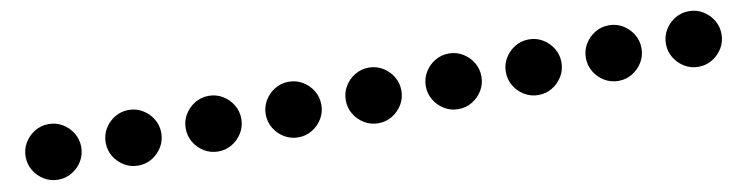

<svg xmlns="http://www.w3.org/2000/svg" viewBox="-20 -853 3640 945"><g transform="rotate(-10 1800.0 -380.0)"><path d="M80 -380Q80 -342 99 -310.5Q118 -279 149.5 -260Q181 -241 219 -241Q257 -241 288.5 -260Q320 -279 339 -310.5Q358 -342 358 -380Q358 -418 339 -449.5Q320 -481 288.5 -500Q257 -519 219 -519Q181 -519 149.5 -500Q118 -481 99 -449.5Q80 -418 80 -380Z M480 -380Q480 -342 499 -310.5Q518 -279 549.5 -260Q581 -241 619 -241Q657 -241 688.5 -260Q720 -279 739 -310.5Q758 -342 758 -380Q758 -418 739 -449.5Q720 -481 688.5 -500Q657 -519 619 -519Q581 -519 549.5 -500Q518 -481 499 -449.5Q480 -418 480 -380Z M880 -380Q880 -342 899 -310.5Q918 -279 949.5 -260Q981 -241 1019 -241Q1057 -241 1088.5 -260Q1120 -279 1139 -310.5Q1158 -342 1158 -380Q1158 -418 1139 -449.5Q1120 -481 1088.5 -500Q1057 -519 1019 -519Q981 -519 949.5 -500Q918 -481 899 -449.5Q880 -418 880 -380Z M1280 -380Q1280 -342 1299 -310.5Q1318 -279 1349.5 -260Q1381 -241 1419 -241Q1457 -241 1488.5 -260Q1520 -279 1539 -310.5Q1558 -342 1558 -380Q1558 -418 1539 -449.5Q1520 -481 1488.5 -500Q1457 -519 1419 -519Q1381 -519 1349.5 -500Q1318 -481 1299 -449.5Q1280 -418 1280 -380Z M1680 -380Q1680 -342 1699 -310.5Q1718 -279 1749.5 -260Q1781 -241 1819 -241Q1857 -241 1888.5 -260Q1920 -279 1939 -310.5Q1958 -342 1958 -380Q1958 -418 1939 -449.5Q1920 -481 1888.5 -500Q1857 -519 1819 -519Q1781 -519 1749.5 -500Q1718 -481 1699 -449.5Q1680 -418 1680 -380Z M2080 -380Q2080 -342 2099 -310.5Q2118 -279 2149.5 -260Q2181 -241 2219 -241Q2257 -241 2288.5 -260Q2320 -279 2339 -310.5Q2358 -342 2358 -380Q2358 -418 2339 -449.5Q2320 -481 2288.5 -500Q2257 -519 2219 -519Q2181 -519 2149.5 -500Q2118 -481 2099 -449.5Q2080 -418 2080 -380Z M2480 -380Q2480 -342 2499 -310.5Q2518 -279 2549.5 -260Q2581 -241 2619 -241Q2657 -241 2688.5 -260Q2720 -279 2739 -310.5Q2758 -342 2758 -380Q2758 -418 2739 -449.5Q2720 -481 2688.5 -500Q2657 -519 2619 -519Q2581 -519 2549.5 -500Q2518 -481 2499 -449.5Q2480 -418 2480 -380Z M2880 -380Q2880 -342 2899 -310.5Q2918 -279 2949.5 -260Q2981 -241 3019 -241Q3057 -241 3088.5 -260Q3120 -279 3139 -310.5Q3158 -342 3158 -380Q3158 -418 3139 -449.5Q3120 -481 3088.5 -500Q3057 -519 3019 -519Q2981 -519 2949.5 -500Q2918 -481 2899 -449.5Q2880 -418 2880 -380Z M3280 -380Q3280 -342 3299 -310.5Q3318 -279 3349.5 -260Q3381 -241 3419 -241Q3457 -241 3488.5 -260Q3520 -279 3539 -310.5Q3558 -342 3558 -380Q3558 -418 3539 -449.5Q3520 -481 3488.5 -500Q3457 -519 3419 -519Q3381 -519 3349.5 -500Q3318 -481 3299 -449.5Q3280 -418 3280 -380Z"/></g></svg>

Font: text-security-disc
Style: Regular
Weight: 400
Monospace: yes
Foundry: Oskari Noppa
Version: Version 3.000;hotconv 1.0.118;makeotfexe 2.5.65603